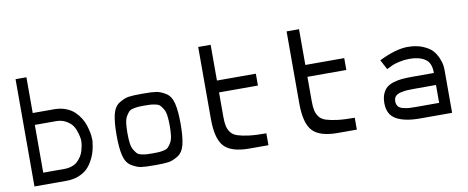

<svg xmlns="http://www.w3.org/2000/svg" viewBox="-65 -1036 3220 1322"><g transform="rotate(-10 1545.0 -375.0)"><path d="M85 0V-750H161V-500H309Q355 -500 391.5 -486Q428 -472 451 -450Q474 -428 490.5 -401.5Q507 -375 515 -348.5Q523 -322 527.5 -300Q532 -278 532 -264L533 -250Q533 -245 532.5 -236Q532 -227 527.5 -201Q523 -175 515 -151.5Q507 -128 490.5 -99Q474 -70 451 -49Q428 -28 391.5 -14Q355 0 309 0ZM161 -83H309Q339 -83 363.5 -92Q388 -101 403 -116Q418 -131 429 -148.5Q440 -166 445 -184Q450 -202 453 -217Q456 -232 456 -241L457 -250Q457 -257 456 -268Q455 -279 447 -308Q439 -337 425 -359Q411 -381 380.5 -399Q350 -417 309 -417H161Z M1023.5 -4.5Q994 0 927 0Q860 0 830.5 -4.5Q801 -9 765 -31Q729 -53 716 -106Q703 -159 703 -250Q703 -341 716 -394Q729 -447 765 -469Q801 -491 830.5 -495.5Q860 -500 927 -500Q994 -500 1023.5 -495.5Q1053 -491 1089 -469Q1125 -447 1138 -394Q1151 -341 1151 -250Q1151 -159 1138 -106Q1125 -53 1089 -31Q1053 -9 1023.5 -4.5ZM884 -84Q898 -83 927 -83Q956 -83 970 -84Q984 -85 1005 -89.5Q1026 -94 1035.5 -104Q1045 -114 1056 -132Q1067 -150 1071 -179.5Q1075 -209 1075 -250Q1075 -291 1071 -320.5Q1067 -350 1056 -368Q1045 -386 1035.5 -396Q1026 -406 1005 -410.5Q984 -415 970 -416Q956 -417 927 -417Q898 -417 884 -416Q870 -415 849 -410.5Q828 -406 818.5 -396Q809 -386 798 -368Q787 -350 783 -320.5Q779 -291 779 -250Q779 -209 783 -179.5Q787 -150 798 -132Q809 -114 818.5 -104Q828 -94 849 -89.5Q870 -85 884 -84Z M1588 0Q1462 0 1412 -54Q1362 -108 1362 -247V-750H1449V-500H1721V-417H1449V-247Q1449 -207 1454.5 -182Q1460 -157 1475.5 -136Q1491 -115 1522 -105Q1553 -95 1600.5 -89Q1648 -83 1721 -83V0Z M2206 0Q2080 0 2030 -54Q1980 -108 1980 -247V-750H2067V-500H2339V-417H2067V-247Q2067 -207 2072.5 -182Q2078 -157 2093.5 -136Q2109 -115 2140 -105Q2171 -95 2218.5 -89Q2266 -83 2339 -83V0Z M2781 0Q2674 0 2615.5 -33Q2557 -66 2557 -146Q2557 -184 2568.5 -211Q2580 -238 2598.5 -253.5Q2617 -269 2647.5 -278Q2678 -287 2708 -289.5Q2738 -292 2781 -292H2929Q2930 -363 2888.5 -390Q2847 -417 2781 -417Q2744 -417 2710.5 -409.5Q2677 -402 2662 -395.5Q2647 -389 2617 -374L2581 -442Q2699 -500 2781 -500Q2841 -500 2885 -482Q2929 -464 2951 -440.5Q2973 -417 2986.5 -385Q3000 -353 3002.5 -333.5Q3005 -314 3005 -295V0ZM2781 -83H2929V-208H2781Q2748 -208 2729.5 -207Q2711 -206 2684.5 -200.5Q2658 -195 2645.5 -181.5Q2633 -168 2633 -146Q2633 -123 2644.5 -109.5Q2656 -96 2680.5 -90.5Q2705 -85 2722 -84Q2739 -83 2771 -83Q2778 -83 2781 -83Z"/></g></svg>

Font: Hermit Light
Style: Regular
Weight: 300
Designer: Pablo Caro
Version: Version 2.000;PS 002.000;hotconv 1.0.88;makeotf.lib2.5.64775